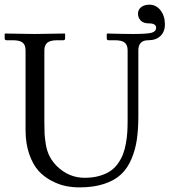

<svg xmlns="http://www.w3.org/2000/svg" viewBox="-20 -790 731 822"><path d="M614.7 -617.7Q572.3 -617.7 572.3 -574.2V-293Q572.3 -236.3 565.9 -192.6Q559.6 -148.9 542.7 -109.1Q525.9 -69.3 498.3 -43.5Q470.7 -17.6 425.8 -2.7Q380.9 12.2 320.8 12.2Q291 12.2 262.2 6.6Q233.4 1 200.9 -15.9Q168.5 -32.7 144.8 -58.8Q121.1 -85 105.2 -130.1Q89.4 -175.3 89.4 -233.9V-574.2Q89.4 -597.7 76.7 -607.7Q64 -617.7 34.7 -617.7H8.3Q0 -617.7 0 -626V-644.5L2 -646.5Q88.9 -644.5 127.9 -644.5L256.8 -646.5L258.8 -644.5V-626Q258.8 -617.7 251 -617.7H224.6Q194.8 -617.7 182.4 -606.9Q169.9 -596.2 169.9 -574.2V-267.1Q169.9 -234.9 170.9 -216.3Q171.9 -197.8 176.5 -170.2Q181.2 -142.6 192.6 -120.4Q204.1 -98.1 223.1 -79.1Q274.4 -28.8 342.3 -28.8Q377.4 -28.8 405.5 -36.9Q433.6 -44.9 452.6 -57.9Q471.7 -70.8 485.6 -90.8Q499.5 -110.8 507.1 -130.9Q514.6 -150.9 519.3 -177.5Q523.9 -204.1 525.1 -226.1Q526.4 -248 526.4 -275.4V-574.2Q526.4 -597.7 513.7 -607.7Q501 -617.7 471.7 -617.7H445.3Q437 -617.7 437 -626V-644.5L439 -646.5Q510.3 -644.5 549.3 -644.5Q610.4 -644.5 629.4 -649.9Q648.4 -655.3 648.4 -671.4Q648.4 -689.9 617.7 -689.9Q593.8 -689.9 582.3 -702.1Q570.8 -714.4 570.8 -731.4Q570.8 -749 584.5 -759.5Q598.1 -770 620.1 -770Q648.4 -770 667.2 -745.8Q686 -721.7 686 -686Q686 -653.8 666.7 -635.7Q647.5 -617.7 614.7 -617.7Z"/></svg>

Font: Libertinage
Style: f
Weight: 400
Designer: OSP
Foundry: OSP
Version: Version 1.0; 2008; OFL relea